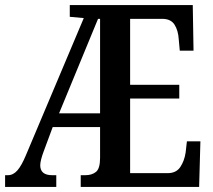

<svg xmlns="http://www.w3.org/2000/svg" viewBox="-21 -734 835 754"><path d="M-1 0V-46H10Q31 -46 47.5 -65Q64 -84 81 -125L308 -663L253 -668V-714H736L739 -535H685L681 -579Q679 -614 664.5 -637Q650 -660 616 -660H490V-401H683V-347H490V-54H637Q671 -54 687 -78Q703 -102 708 -135L713 -179H766L761 0H296V-46H314Q340 -46 356 -59Q372 -72 372 -114V-235H186L150 -138Q144 -122 140.5 -108Q137 -94 137 -85Q137 -46 184 -46H200V0ZM211 -289H372V-660H364Z"/></svg>

Font: Noto Serif Khmer ExtraCondensed SemiBold
Style: Regular
Weight: 600
Width: 2
Designer: Danh Hong and the Monotype Design Team
Foundry: Monotype Imaging Inc.
Version: Version 2.004; ttfautohint (v1.8.4.7-5d5b)